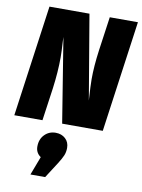

<svg xmlns="http://www.w3.org/2000/svg" viewBox="-108 -768 873 1182"><g transform="rotate(10 328.0 -177.0)"><path d="M559 0H305L220 -527L221 -500Q225 -438 225 -399Q225 -311 211 -205L182 0H6L103 -696H353L442 -169Q436 -261 436 -301Q436 -382 450 -484L480 -696H656ZM361 142Q361 168 352 189.5Q343 211 322 244L259 342H167L211 226Q179 204 179 165Q179 119 207 90.5Q235 62 276 62Q313 62 337 84Q361 106 361 142Z"/></g></svg>

Font: FiraGO Heavy
Style: Italic
Weight: 900
Italic angle: -8°
Designer: bBox Type GmbH
Foundry: bBox Type GmbH
Version: Version 1.001